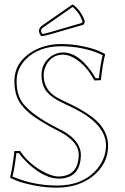

<svg xmlns="http://www.w3.org/2000/svg" viewBox="-20 -863 582 893"><path d="M252.9 -42Q345.2 -43.9 346.2 -145Q346.2 -195.3 279.8 -237.8Q269 -244.6 258.8 -250Q154.8 -303.2 113.8 -339.4Q92.8 -357.9 78.1 -377Q47.4 -418 46.9 -484.9Q46.9 -572.8 129.9 -623Q188.5 -657.7 263.2 -658.2Q317.4 -658.2 368.2 -647.2Q418.9 -636.2 442.9 -624.5L466.8 -612.8L469.2 -609.9Q458.5 -573.7 449.2 -490.2L418.9 -488.8Q383.3 -556.6 329.6 -590.3Q300.3 -608.4 273.9 -608.9Q220.7 -608.9 194.8 -560.1Q183.1 -537.1 183.1 -512.2Q183.1 -446.3 243.7 -410.2Q258.8 -401.4 285.2 -389.2Q400.4 -335.9 442.9 -287.1Q482.4 -240.7 482.9 -186Q482.9 -99.6 409.7 -42Q342.3 9.8 244.1 9.8Q189.9 9.8 136 -1.2Q82 -12.2 55.7 -23.4L28.8 -35.2L26.9 -38.1Q38.1 -80.1 46.9 -160.2L73.2 -161.1Q109.9 -105.5 175.8 -67.4Q219.7 -42.5 252.9 -42ZM317.9 -842.8Q357.9 -814.5 375 -762.2L368.2 -748L215.8 -704.1Q184.6 -695.3 176.8 -694.8Q166.5 -694.8 162.1 -713.9Q161.1 -717.8 161.1 -720.2Q162.6 -734.4 175.8 -744.1ZM252.9 -32.2Q188 -32.2 111.8 -101.6Q85 -126.5 67.9 -150.9L56.2 -150.4Q47.9 -81.1 38.1 -42Q134.8 -0.5 244.1 0Q366.7 0 432.1 -77.6Q472.2 -126.5 473.1 -186Q473.1 -279.8 337.9 -352.1Q314.9 -364.3 280.8 -379.9Q213.4 -411.1 191.9 -443.8Q173.3 -473.1 172.9 -512.2Q172.9 -568.8 216.8 -600.6Q242.7 -618.7 273.9 -619.1Q342.3 -619.1 406.2 -528.8Q416.5 -513.7 424.8 -499L439.9 -499.5Q448.2 -571.3 457.5 -606.4Q371.6 -647.5 263.2 -647.9Q161.1 -647.9 100.1 -587.4Q57.1 -543.5 57.1 -484.9Q57.6 -420.4 85.9 -383.3Q127.9 -328.6 242.7 -269.5Q247.1 -267.1 255.9 -262.7L256.8 -262.2L257.8 -261.7L258.8 -261.2L259.8 -260.7L260.7 -260.3L261.7 -259.8L263.7 -258.8Q335.4 -222.2 352.1 -169.4Q356 -156.7 356 -145Q356 -40.5 266.6 -32.7Q259.3 -32.2 252.9 -32.2ZM317.9 -830.6 181.6 -735.8Q170.9 -728.5 170.9 -720.2Q171.4 -711.4 177.7 -705.1Q185.5 -705.6 213.4 -713.4L360.8 -756.3L364.3 -762.7Q348.6 -805.7 317.9 -830.6Z"/></svg>

Font: Linux Biolinum Outline O
Style: Bold
Weight: 700
Designer: Philipp H. Poll
Foundry: Philipp H. Poll
Version: Version 0.9.2